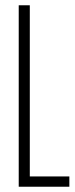

<svg xmlns="http://www.w3.org/2000/svg" viewBox="-20 -708 283 728"><path d="M51 0V-688H93V-39H243V0Z"/></svg>

Font: Saira UltraCondensed ExtraLight
Style: Regular
Weight: 250
Width: 1
Designer: Hector Gatti with collaboration of the Omnibus-Type team
Foundry: Omnibus-Type
Version: Version 1.101